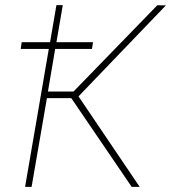

<svg xmlns="http://www.w3.org/2000/svg" viewBox="-20 -731 669 751"><path d="M339.8 -539.6H195.8L167.5 -373H267.6L595.2 -710.4L628.9 -710L287.1 -354L526.4 0H495.1L258.8 -347.2H163.6L103.5 0H78.1L170.9 -539.6H61L64.9 -565.9H175.8L200.7 -710.9H225.6L200.7 -565.9H343.8Z"/></svg>

Font: Roboto Mono Thin
Style: Italic
Weight: 250
Designer: Google
Version: Version 2.000985; 2015; ttfautohint (v1.3)